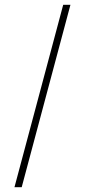

<svg xmlns="http://www.w3.org/2000/svg" viewBox="-20 -720 352 796"><path d="M272 -700 70 56H40L242 -700Z"/></svg>

Font: Urbanist Thin
Style: Regular
Weight: 100
Designer: Corey Hu
Foundry: Corey Hu
Version: Version 1.330; ttfautohint (v1.8.4.7-5d5b)